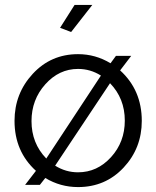

<svg xmlns="http://www.w3.org/2000/svg" viewBox="-20 -750 635 780"><path d="M355 -730 269 -620 224 -637 283 -730ZM468 -464Q556 -384 556 -259Q556 -148 482 -69Q408 10 297 10Q225 10 164 -27L142 1H82L126 -56Q39 -135 39 -259Q39 -370 113 -450Q187 -530 297 -530Q368 -530 429 -493L451 -523H513ZM108 -258Q108 -168 168 -106L390 -443Q347 -470 297 -470Q220 -470 164 -407.5Q108 -345 108 -258ZM297 -50Q375 -50 431 -111.5Q487 -173 487 -260Q487 -350 427 -412L204 -77Q247 -50 297 -50Z"/></svg>

Font: Raleway-v4020
Style: Regular
Weight: 400
Designer: Matt McInerney, Pablo Impallari, Rodrigo Fuenzalida
Foundry: Matt McInerney, Pablo Impallari, Rodrigo Fuenzalida
Version: Version 4.020;PS 004.020;hotconv 1.0.88;makeotf.lib2.5.64775